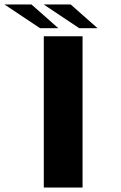

<svg xmlns="http://www.w3.org/2000/svg" viewBox="-72 -837 540 857"><path d="M123.5 0H296.5V-675H123.5ZM282 -711H363.5L243.5 -817H123ZM107 -711H188.5L68.5 -817H-52Z"/></svg>

Font: Anybody ExtraExpanded SemiBold
Style: Regular
Weight: 600
Width: 8
Version: Version 1.113;gftools[0.9.25]